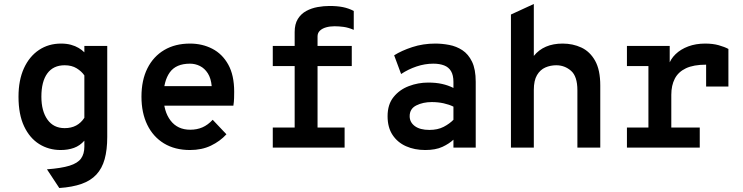

<svg xmlns="http://www.w3.org/2000/svg" viewBox="-20 -742 3736 965"><path d="M278 203 216 109Q288.5 103.5 329.5 90.8Q370.5 78 387.2 54.8Q404 31.5 404 -5V-35Q381.5 -9.5 351.8 1.2Q322 12 285 12Q225 12 177 -18Q129 -48 101 -107.5Q73 -167 73 -256Q73 -339 100.2 -398.8Q127.5 -458.5 175.8 -490.8Q224 -523 287 -523Q314.5 -523 336.5 -517Q358.5 -511 375.2 -501Q392 -491 404 -479V-511H519V-54Q519 11 506 57.8Q493 104.5 464.5 135.2Q436 166 390 182.2Q344 198.5 278 203ZM305 -98Q338 -98 362.8 -111.2Q387.5 -124.5 404 -150V-363Q390 -383.5 365.2 -398.8Q340.5 -414 305 -414Q248 -414 218 -373.2Q188 -332.5 188 -256Q188 -184 218.5 -141Q249 -98 305 -98Z M935 12Q859 12 804.2 -21.2Q749.5 -54.5 720.2 -114.8Q691 -175 691 -256Q691 -339 721 -398.8Q751 -458.5 805.8 -490.8Q860.5 -523 935 -523Q996.5 -523 1047 -497Q1097.5 -471 1127.2 -417.5Q1157 -364 1157 -281Q1157 -267.5 1156.5 -249Q1156 -230.5 1153 -211H779V-309H1044Q1040.5 -348.5 1024.5 -373.5Q1008.5 -398.5 985 -410.2Q961.5 -422 935 -422Q864.5 -422 833.2 -378Q802 -334 802 -258Q802 -182.5 837.2 -136.2Q872.5 -90 936 -90Q970 -90 997.5 -102Q1025 -114 1049 -140L1118 -67Q1086 -32 1040.2 -10Q994.5 12 935 12Z M1461 0V-410H1351V-511H1461V-581Q1461 -621 1477 -646.8Q1493 -672.5 1519.2 -686.8Q1545.5 -701 1576.2 -706.5Q1607 -712 1636 -712Q1675 -712 1703.5 -706.2Q1732 -700.5 1758 -687V-592Q1731 -603.5 1707.2 -606.8Q1683.5 -610 1661 -610Q1638 -610 1618.8 -604.5Q1599.5 -599 1587.8 -587.8Q1576 -576.5 1576 -559V-511H1748V-410H1576V0ZM1351 0V-101H1712V0Z M2117 12Q2063.5 12 2020.8 -7Q1978 -26 1953 -63.8Q1928 -101.5 1928 -158Q1928 -217 1958 -254.2Q1988 -291.5 2034.8 -309.2Q2081.5 -327 2132 -327Q2171 -327 2201.5 -320.2Q2232 -313.5 2259 -300V-330Q2259 -364 2247 -384.2Q2235 -404.5 2212.2 -413.2Q2189.5 -422 2158 -422Q2115.5 -422 2073.8 -408Q2032 -394 1996 -370L1961 -464Q1998 -487.5 2052 -505.2Q2106 -523 2168 -523Q2202 -523 2237.8 -516.2Q2273.5 -509.5 2303.8 -489.8Q2334 -470 2352.5 -431.8Q2371 -393.5 2371 -331V0H2259V-40Q2238 -20 2203.8 -4Q2169.5 12 2117 12ZM2138 -89Q2180 -89 2209.8 -104.5Q2239.5 -120 2259 -140V-206Q2238 -216.5 2209.8 -222.8Q2181.5 -229 2150 -229Q2106 -229 2072.5 -212.2Q2039 -195.5 2039 -158Q2039 -127.5 2065 -108.2Q2091 -89 2138 -89Z M2548 0V-669L2663 -722V-461Q2713 -523 2808 -523Q2859 -523 2902 -503Q2945 -483 2971 -436.8Q2997 -390.5 2997 -312V0H2882V-288Q2882 -358.5 2850 -386.2Q2818 -414 2776 -414Q2746.5 -414 2720.8 -402.8Q2695 -391.5 2679 -364.5Q2663 -337.5 2663 -290V0Z M3131 0V-101H3239V-410H3131V-511H3346V-398L3340 -413Q3349.5 -444.5 3375.2 -469.5Q3401 -494.5 3439.2 -508.8Q3477.5 -523 3524 -523Q3562.5 -523 3592 -514.8Q3621.5 -506.5 3641 -496V-307H3529V-462L3578 -412Q3563 -414.5 3550.2 -415.8Q3537.5 -417 3529 -417Q3466 -417 3427.5 -398.8Q3389 -380.5 3371.5 -346.5Q3354 -312.5 3354 -266V-101H3497V0Z"/></svg>

Font: Overpass Mono
Style: Bold
Weight: 700
Monospace: yes
Designer: Delve Withrington, Dave Bailey
Foundry: Delve Fonts LLC
Version: Version 4.000